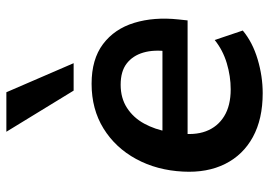

<svg xmlns="http://www.w3.org/2000/svg" viewBox="-138 -676 825 588"><g transform="rotate(-90 274.0 -382.5)"><path d="M282 10Q203 10 148 -20Q93 -50 65.5 -105Q38 -160 42 -234Q46 -314 80.5 -377.5Q115 -441 174 -477.5Q233 -514 311 -514Q386 -514 432.5 -479Q479 -444 497.5 -383.5Q516 -323 508 -248L505 -220H138L149 -297H426L410 -279Q416 -323 406.5 -355.5Q397 -388 373 -406.5Q349 -425 308 -425Q267 -425 237 -405.5Q207 -386 189 -353Q171 -320 164 -280L160 -252Q152 -200 165.5 -164Q179 -128 211.5 -108Q244 -88 294 -88Q334 -88 374 -100Q414 -112 445 -137L474 -51Q438 -21 386 -5.5Q334 10 282 10ZM290 -569 164 -775H285L374 -569Z"/></g></svg>

Font: Nunitoga
Style: Bold Italic
Weight: 700
Italic angle: -9°
Designer: Vernon Adams
Foundry: Vernon Adams
Version: Version 1.0